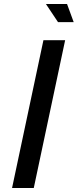

<svg xmlns="http://www.w3.org/2000/svg" viewBox="-20 -935 386 955"><path d="M40 0H148L304 -735H196ZM268.5 -825H346.5L313.5 -915H208.5Z"/></svg>

Font: League Gothic
Style: Italic
Weight: 400
Designer: The League of Moveable Type
Version: Version 1.600; ttfautohint (v1.8.3)